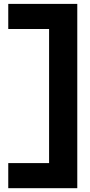

<svg xmlns="http://www.w3.org/2000/svg" viewBox="-20 -821 467 997"><path d="M22.9 -670.4H234.9V25.9H22.9V156.2H381.3V-800.8H22.9Z"/></svg>

Font: Giphurs ExtraBold
Style: Regular
Weight: 800
Version: Version 1.000